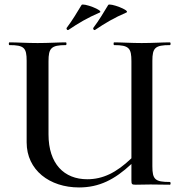

<svg xmlns="http://www.w3.org/2000/svg" viewBox="-20 -811 799 843"><path d="M281 -680C324 -709 364 -733 418 -756C438 -765 343 -800 338 -789C318 -756 298 -722 273 -689C270 -685 275 -676 281 -680ZM398 -680C441 -709 481 -733 535 -756C555 -765 460 -800 455 -789C435 -756 415 -722 390 -689C387 -685 392 -676 398 -680ZM726 -12C661 -12 649 -23 649 -81V-544C649 -601 661 -613 726 -613C730 -613 730 -625 726 -625C692 -625 649 -622 602 -622C556 -622 515 -625 481 -625C478 -625 478 -613 481 -613C547 -613 557 -599 557 -542V-116C490 -52 431 -24 363 -24C262 -24 193 -91 193 -221V-542C193 -599 204 -613 269 -613C273 -613 273 -625 269 -625C236 -625 194 -622 145 -622C98 -622 56 -625 21 -625C18 -625 18 -613 21 -613C86 -613 97 -601 97 -544V-186C97 -64 198 12 327 12C415 12 483 -22 557 -91V-19C557 -2 559 0 576 0C600 0 613 -1 641 -1C672 -1 698 0 726 0C730 0 730 -12 726 -12Z"/></svg>

Font: Cormorant SC Semi
Style: Regular
Weight: 600
Designer: Christian Thalmann (Catharsis Fonts)
Version: Version 1.000;PS 001.000;hotconv 1.0.70;makeotf.lib2.5.58329